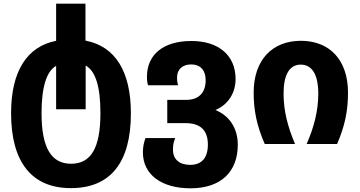

<svg xmlns="http://www.w3.org/2000/svg" viewBox="-20 -780 1951 1040"><path d="M364 239C581 239 689 97 689 -166C689 -391 606 -529 443 -560V-760H284V-559C125 -528 40 -392 40 -167C40 97 151 239 364 239ZM365 107C258 107 205 21 205 -167C205 -307 232 -395 284 -423V-188H444V-425C498 -395 524 -310 524 -167C524 23 472 107 365 107Z M1012 240C1175 240 1268 152 1268 4C1268 -85 1223 -153 1147 -184C1213 -212 1256 -273 1256 -352C1256 -482 1162 -558 1017 -558C864 -558 776 -484 776 -364C776 -345 778 -330 782 -318H945C941 -329 939 -342 939 -360C939 -405 969 -431 1016 -431C1062 -431 1094 -403 1094 -345C1094 -278 1057 -239 988 -239H886V-113H985C1067 -113 1106 -73 1106 3C1106 77 1071 113 1010 113C953 113 917 84 917 31C917 8 919 -8 929 -32H768C759 -8 754 18 754 45C754 166 855 240 1012 240Z M1414 0H1578C1538 -95 1516 -180 1516 -273C1516 -377 1549 -430 1609 -430C1669 -430 1704 -378 1704 -273C1704 -178 1680 -89 1641 0H1806C1848 -98 1865 -179 1865 -278C1865 -457 1764 -559 1610 -559C1456 -559 1354 -457 1354 -278C1354 -181 1371 -99 1414 0Z"/></svg>

Font: Noto Sans Georgian SemiCondensed Extra
Style: Regular
Weight: 800
Width: 4
Designer: Monotype Design Team
Foundry: Monotype Imaging Inc.
Version: Version 1.901